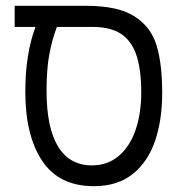

<svg xmlns="http://www.w3.org/2000/svg" viewBox="-20 -629 640 660"><path d="M67 -313.5Q67 -443.5 102 -536.5H30.5V-609H277Q385.5 -609 442.2 -572.8Q499 -536.5 518.2 -473Q537.5 -409.5 537.5 -309Q537.5 -216 512.8 -144Q488 -72 435.8 -30.5Q383.5 11 303 11Q183 11 125 -76Q67 -163 67 -313.5ZM465.5 -310.5Q465.5 -391 448.5 -440.5Q431.5 -490 395 -513.2Q358.5 -536.5 298 -536.5H175.5Q158.5 -491.5 149.2 -440.5Q140 -389.5 140 -317.5Q140 -189.5 179.8 -125Q219.5 -60.5 296 -60.5Q350 -60.5 388.2 -93Q426.5 -125.5 446 -182.2Q465.5 -239 465.5 -310.5Z"/></svg>

Font: JuliaMono Light
Style: Regular
Weight: 300
Monospace: yes
Designer: cormullion
Foundry: corm
Version: Version 0.054; ttfautohint (v1.8.4)